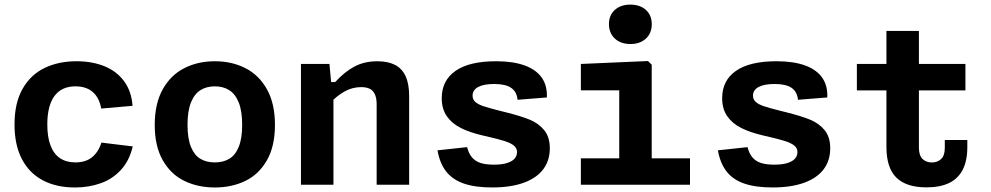

<svg xmlns="http://www.w3.org/2000/svg" viewBox="-20 -817 4380 849"><path d="M311.1 12Q228.9 12 168.9 -19.9Q108.9 -51.8 76.5 -114.2Q44.2 -176.6 44.2 -266.6Q44.2 -361.6 79.7 -424Q115.2 -486.5 176.8 -516.3Q238.4 -546.2 318.3 -546.2Q387.6 -546.2 441.7 -524.2Q495.8 -502.3 528.5 -458.2Q561.2 -414 566.2 -349.1L427.4 -337Q419.6 -383.9 390.7 -409.6Q361.8 -435.2 313.6 -435.2Q252.2 -435.2 220.7 -392.3Q189.2 -349.4 189.2 -266.6Q189.2 -210.5 203.6 -173.1Q218 -135.8 245.7 -117.3Q273.4 -98.9 313.2 -98.9Q359.1 -98.9 387.2 -121.9Q415.2 -144.8 428.7 -186.4L567 -169.6Q551.9 -105.5 514 -64.9Q476.1 -24.3 423.9 -6.2Q371.8 12 311.1 12Z M930 12Q854.6 12 794.7 -17.3Q734.8 -46.6 699.5 -108.8Q664.2 -170.9 664.2 -264.6Q664.2 -358.7 699.5 -421.9Q734.8 -485.1 794.9 -515.6Q855 -546.2 930 -546.2Q1005 -546.2 1065.2 -515.6Q1125.3 -485.1 1160.6 -421.9Q1195.8 -358.8 1195.8 -264.6Q1195.8 -170.8 1160.6 -108.7Q1125.3 -46.6 1065.4 -17.3Q1005.4 12 930 12ZM930 -435.2Q893.3 -435.2 866.5 -418.5Q839.8 -401.8 824.5 -364.1Q809.2 -326.3 809.2 -265Q809.2 -204.1 824.5 -167.2Q839.8 -130.2 866.3 -114.6Q892.9 -98.9 930 -98.9Q967.1 -98.9 993.6 -114.6Q1020.2 -130.2 1035.5 -167.2Q1050.8 -204.1 1050.8 -265Q1050.8 -326.3 1035.5 -364.1Q1020.2 -401.8 993.4 -418.5Q966.7 -435.2 930 -435.2Z M1454.5 0H1310.8V-534.2H1436.7L1445.8 -437.5H1454.5ZM1645.5 0V-355.6Q1645.5 -384.2 1637.1 -401.2Q1628.8 -418.1 1613.7 -425Q1598.7 -431.8 1577 -431.8Q1537.2 -431.8 1501.8 -411.5Q1466.4 -391.2 1433 -354.8V-454.2H1462.2Q1504.2 -500 1547.9 -523Q1591.5 -546.1 1649.1 -546.1Q1695.7 -546.1 1726.7 -530.1Q1757.7 -514.2 1773.4 -480.3Q1789.2 -446.4 1789.2 -392.7V0Z M2398.1 -386 2268.6 -375.8Q2265.2 -411.2 2240.5 -428.4Q2215.8 -445.6 2165.1 -445.6Q2118.9 -445.6 2094.3 -432.3Q2069.7 -419 2069.7 -394Q2069.7 -377.3 2081.5 -366.6Q2093.2 -355.9 2115.7 -348.1Q2138.1 -340.3 2184.6 -328.6Q2202.5 -324.2 2215.5 -320.8Q2283.7 -303.9 2322.8 -287.6Q2362 -271.3 2386.6 -241.2Q2411.2 -211 2411.2 -161Q2411.2 -107.2 2382 -68.3Q2352.7 -29.5 2295.5 -8.8Q2238.3 11.9 2156.4 11.9Q2081.8 11.9 2032.2 -4.9Q1982.5 -21.7 1953.7 -57.7Q1924.8 -93.7 1914.5 -152.3L2045.4 -166.4Q2053.1 -136.7 2068.2 -119.8Q2083.2 -103 2106.1 -96Q2128.9 -88.9 2164.6 -88.9Q2200 -88.9 2222.8 -96.4Q2245.6 -103.8 2255.9 -116.2Q2266.2 -128.7 2266.2 -144.1Q2266.2 -161.9 2252.2 -173.3Q2238.2 -184.7 2211.8 -193.1Q2185.4 -201.6 2129.5 -214.6L2116.8 -217.4Q2058.2 -230.8 2018.2 -250.8Q1978.2 -270.8 1955.8 -303.1Q1933.3 -335.4 1933.3 -382.9Q1933.3 -461 1994.2 -503.6Q2055 -546.2 2173.9 -546.2Q2248 -546.2 2299.1 -527.9Q2350.2 -509.7 2375.5 -473.8Q2400.7 -437.8 2398.1 -386Z M2718.2 0V-450.8L2740.7 -417.5H2548.5V-534.2L2845.2 -547.1L2861.8 -531V0ZM2548.5 -117H3031.1V0H2548.5ZM2672.7 -710.1Q2672.7 -749.8 2698.7 -773.2Q2724.7 -796.6 2767.3 -796.6Q2810 -796.6 2836 -773.2Q2862 -749.8 2862 -710.1Q2862 -670 2836 -646.2Q2810 -622.3 2767.3 -622.3Q2739.3 -622.3 2718 -633.1Q2696.6 -643.8 2684.6 -663.8Q2672.7 -683.8 2672.7 -710.1Z M3638.1 -386 3508.6 -375.8Q3505.2 -411.2 3480.5 -428.4Q3455.8 -445.6 3405.1 -445.6Q3358.9 -445.6 3334.3 -432.3Q3309.7 -419 3309.7 -394Q3309.7 -377.3 3321.5 -366.6Q3333.2 -355.9 3355.7 -348.1Q3378.1 -340.3 3424.6 -328.6Q3442.5 -324.2 3455.5 -320.8Q3523.7 -303.9 3562.8 -287.6Q3602 -271.3 3626.6 -241.2Q3651.2 -211 3651.2 -161Q3651.2 -107.2 3622 -68.3Q3592.7 -29.5 3535.5 -8.8Q3478.3 11.9 3396.4 11.9Q3321.8 11.9 3272.2 -4.9Q3222.5 -21.7 3193.7 -57.7Q3164.8 -93.7 3154.5 -152.3L3285.4 -166.4Q3293.1 -136.7 3308.2 -119.8Q3323.2 -103 3346.1 -96Q3368.9 -88.9 3404.6 -88.9Q3440 -88.9 3462.8 -96.4Q3485.6 -103.8 3495.9 -116.2Q3506.2 -128.7 3506.2 -144.1Q3506.2 -161.9 3492.2 -173.3Q3478.2 -184.7 3451.8 -193.1Q3425.4 -201.6 3369.5 -214.6L3356.8 -217.4Q3298.2 -230.8 3258.2 -250.8Q3218.2 -270.8 3195.8 -303.1Q3173.3 -335.4 3173.3 -382.9Q3173.3 -461 3234.2 -503.6Q3295 -546.2 3413.9 -546.2Q3488 -546.2 3539.1 -527.9Q3590.2 -509.7 3615.5 -473.8Q3640.7 -437.8 3638.1 -386Z M3899.7 -680.1H4043.3V-164.4Q4043.3 -129.9 4059.2 -114.2Q4075.2 -98.6 4100.7 -98.6Q4125.7 -98.6 4141.7 -114Q4157.8 -129.5 4157.8 -163.2V-198H4257.4V-167.2Q4257.4 -105.7 4236.8 -66.1Q4216.2 -26.6 4176.2 -7.5Q4136.2 11.5 4076.8 11.5Q3987.4 11.5 3943.5 -31.7Q3899.7 -74.9 3899.7 -167ZM4249 -534.2V-417.2H3769V-534.2H3939.4H3953.9Z"/></svg>

Font: Monaspace Neon Var
Style: Regular
Weight: 400
Designer: Riley Cran and the Lettermatic Team
Version: Version 1.000 (Monaspace Neon Var)